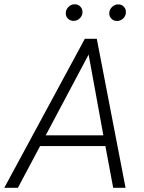

<svg xmlns="http://www.w3.org/2000/svg" viewBox="-59 -896 689 916"><path d="M443.8 -199.2H132.3L26.4 0H-38.6L345.7 -710.9H402.8L540 0H481ZM159.2 -250.5H434.1L363.8 -635.7ZM254.9 -835.4Q255.9 -852.1 268.6 -863.8Q281.2 -875.5 296.4 -875.5Q313.5 -876 324.5 -864.3Q335.4 -852.5 334.5 -835.4Q333.5 -820.3 321.3 -808.3Q309.1 -796.4 292.5 -796.4Q275.9 -796.4 264.9 -807.4Q253.9 -818.4 254.9 -835.4ZM462.4 -835Q463.4 -851.6 476.1 -863.3Q488.8 -875 503.9 -875Q521 -875.5 532 -863.8Q543 -852.1 541.5 -835Q540.5 -818.8 528.3 -807.6Q516.1 -796.4 500 -795.9Q483.4 -795.9 472.4 -806.9Q461.4 -817.9 462.4 -835Z"/></svg>

Font: TypoPRO Roboto
Style: Italic
Weight: 300
Italic angle: -12°
Designer: Google
Version: Version 2.136; 2016